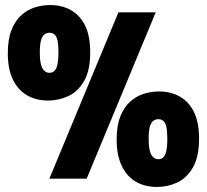

<svg xmlns="http://www.w3.org/2000/svg" viewBox="-20 -709 821 762"><path d="M171 -310Q123 -310 87 -331Q51 -352 31 -393.5Q11 -435 11 -498Q11 -554 26 -591Q41 -628 65.5 -649.5Q90 -671 119.5 -680Q149 -689 179 -689Q226 -689 262 -668.5Q298 -648 318 -607Q338 -566 338 -501Q338 -429 313.5 -387Q289 -345 251 -327.5Q213 -310 171 -310ZM176 -420Q187 -420 195 -426.5Q203 -433 207.5 -451Q212 -469 212 -502Q212 -530 208.5 -547Q205 -564 197 -571.5Q189 -579 176 -579Q165 -579 156 -572Q147 -565 142.5 -548Q138 -531 138 -501Q138 -471 142.5 -453.5Q147 -436 156 -428Q165 -420 176 -420ZM603 33Q555 33 519 12Q483 -9 463 -51Q443 -93 443 -155Q443 -211 458 -248Q473 -285 497.5 -306.5Q522 -328 551.5 -337Q581 -346 611 -346Q658 -346 694 -325.5Q730 -305 750 -264Q770 -223 770 -159Q770 -86 745.5 -44Q721 -2 683 15.5Q645 33 603 33ZM608 -77Q619 -77 627 -83.5Q635 -90 639.5 -107.5Q644 -125 644 -159Q644 -187 640.5 -204Q637 -221 629 -228.5Q621 -236 608 -236Q597 -236 588 -229Q579 -222 574.5 -205.5Q570 -189 570 -159Q570 -129 574.5 -111Q579 -93 588 -85Q597 -77 608 -77ZM176 0 450 -660H598L324 0Z"/></svg>

Font: Bricolage Grotesque 72pt Condensed ExtraBold
Style: Regular
Weight: 800
Width: 3
Designer: Mathieu Triay
Foundry: Atelier Triay
Version: Version 1.001;gftools[0.9.33.dev8+g029e19f]